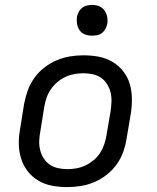

<svg xmlns="http://www.w3.org/2000/svg" viewBox="-20 -753 640 781"><path d="M254 8Q222 8 192 2.5Q162 -3 136.5 -18Q111 -33 93 -56Q75 -79 66 -107.5Q57 -136 56.5 -167Q56 -198 62 -230L78 -330Q83 -357 92.5 -384Q102 -411 119 -435Q136 -459 159.5 -477.5Q183 -496 210 -507.5Q237 -519 264.5 -523.5Q292 -528 319 -528Q351 -528 381 -522.5Q411 -517 436.5 -502Q462 -487 480.5 -464Q499 -441 507.5 -412.5Q516 -384 516.5 -353Q517 -322 512 -290L495 -190Q491 -163 481.5 -136Q472 -109 455 -85Q438 -61 414.5 -42.5Q391 -24 364 -12.5Q337 -1 309 3.5Q281 8 254 8ZM254 -65Q273 -65 292 -68.5Q311 -72 328.5 -80.5Q346 -89 361.5 -102Q377 -115 387.5 -131.5Q398 -148 404 -166Q410 -184 413 -202L430 -302Q433 -322 433.5 -341Q434 -360 429.5 -378Q425 -396 415 -411.5Q405 -427 390.5 -437Q376 -447 357 -451Q338 -455 319 -455Q300 -455 281.5 -451.5Q263 -448 245 -439.5Q227 -431 212 -418Q197 -405 186 -388.5Q175 -372 169 -354Q163 -336 160 -318L144 -218Q140 -198 139.5 -179Q139 -160 143.5 -142Q148 -124 158 -108.5Q168 -93 183 -83Q198 -73 216.5 -69Q235 -65 254 -65ZM354 -608Q339 -608 325.5 -613Q312 -618 304 -629.5Q296 -641 293.5 -655.5Q291 -670 293 -685Q295 -695 300.5 -705Q306 -715 314.5 -721.5Q323 -728 333.5 -730.5Q344 -733 355 -733Q370 -733 383.5 -727.5Q397 -722 405 -710.5Q413 -699 416 -684.5Q419 -670 416 -655Q414 -645 408.5 -635Q403 -625 394.5 -618.5Q386 -612 375.5 -610Q365 -608 354 -608Z"/></svg>

Font: Iosevka Aile
Style: Italic
Weight: 400
Italic angle: -9°
Designer: Belleve Invis
Foundry: Belleve Invis
Version: Version 28.0.1; ttfautohint (v1.8.4)